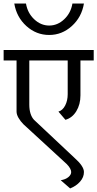

<svg xmlns="http://www.w3.org/2000/svg" viewBox="-33 -930 544 1074"><path d="M242.2 -734.4Q169.9 -734.4 114.7 -784.2Q59.6 -834 46.9 -910.2H112.3Q121.1 -857.4 158.2 -822.3Q195.3 -787.1 242.2 -787.1Q289.1 -787.1 326.2 -822.3Q363.3 -857.4 372.1 -910.2H436.5Q423.8 -834 368.7 -784.2Q313.5 -734.4 242.2 -734.4ZM359.4 124 306.6 78.1Q333 74.2 349.1 61Q365.2 47.9 365.2 32.2Q365.2 23.4 358.9 11.7Q352.5 0 339.8 -12.7L98.6 -234.4Q81.1 -252 70.3 -271Q59.6 -290 59.6 -305.7V-591.8H-12.7V-650.4H491.2V-591.8H417V-396.5Q417 -345.7 394 -308.1Q371.1 -270.5 333 -259.8L293.9 -305.7Q317.4 -312.5 331.5 -339.8Q345.7 -367.2 345.7 -403.3V-591.8H130.9V-344.7Q130.9 -316.4 137.7 -294.9Q144.5 -273.4 157.2 -259.8L384.8 -45.9Q409.2 -24.4 422.9 -4.4Q436.5 15.6 436.5 32.2Q436.5 61.5 415 85.9Q393.6 110.4 359.4 124Z"/></svg>

Font: Lohit Devanagari
Style: Regular
Weight: 400
Version: 2.95.4